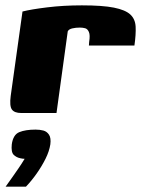

<svg xmlns="http://www.w3.org/2000/svg" viewBox="-20 -422 530 717"><path d="M191 0H59Q34 0 24.5 -13Q15 -26 20 -64L64 -379Q95 -387 156 -394.5Q217 -402 286 -402Q363 -402 405.5 -393.5Q448 -385 466.5 -368Q485 -351 486.5 -322.5Q488 -294 482 -252H312L313 -266Q317 -291 312 -302.5Q307 -314 298 -316.5Q289 -319 278 -319Q263 -319 250 -316Q237 -313 233 -305ZM1 275Q17 253 28 237Q39 221 49.5 206Q60 191 72 171Q69 171 64 170.5Q59 170 56 169Q41 166 31 156Q21 146 24 117Q29 81 52 71.5Q75 62 113 62Q129 62 142 65.5Q155 69 163 81Q171 93 168 117Q164 143 150 171Q136 199 117 226Q98 253 77 275Z"/></svg>

Font: Genos ExtraBold
Style: Italic
Weight: 800
Italic angle: -8°
Version: Version 1.010